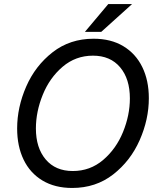

<svg xmlns="http://www.w3.org/2000/svg" viewBox="-20 -918 772 952"><path d="M718 -431Q718 -326 672.5 -223Q627 -120 541 -53Q455 14 338 14Q252 14 190.5 -23Q129 -60 97 -126.5Q65 -193 65 -281Q65 -386 110 -489Q155 -592 241 -659Q327 -726 444 -726Q530 -726 591.5 -689Q653 -652 685.5 -585.5Q718 -519 718 -431ZM158 -281Q158 -185 206.5 -127.5Q255 -70 341 -70Q427 -70 491.5 -125Q556 -180 590 -263.5Q624 -347 624 -430Q624 -527 575.5 -584.5Q527 -642 441 -642Q355 -642 290.5 -587Q226 -532 192 -448Q158 -364 158 -281ZM401 -760 517 -898H635L482 -760Z"/></svg>

Font: CST
Style: Italic
Weight: 400
Italic angle: -14°
Version: Version 1.00